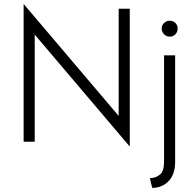

<svg xmlns="http://www.w3.org/2000/svg" viewBox="-20 -666 915 902"><path d="M588.2 20.8 143.1 -503.5V0H91V-645.8H92.4L537.5 -121.5V-625H589.6V20.8ZM695.1 216.7 684 170.8Q710.4 170.8 730.6 154.9Q750.7 138.9 750.7 94.4V-406.2H802.8V94.4Q802.8 153.5 771.9 185.1Q741 216.7 695.1 216.7ZM777.1 -493.8Q766.7 -493.8 758.3 -499Q750 -504.2 744.8 -512.5Q739.6 -520.8 739.6 -531.2Q739.6 -542.4 744.8 -550.7Q750 -559 758.3 -563.9Q766.7 -568.8 777.1 -568.8Q788.2 -568.8 796.5 -563.9Q804.9 -559 809.7 -550.7Q814.6 -542.4 814.6 -531.2Q814.6 -520.8 809.7 -512.5Q804.9 -504.2 796.5 -499Q788.2 -493.8 777.1 -493.8Z"/></svg>

Font: Afacad Flux Light
Style: Regular
Weight: 300
Designer: Kristian Moeller
Foundry: Dicotype
Version: Version 1.100